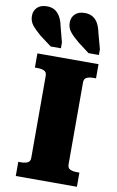

<svg xmlns="http://www.w3.org/2000/svg" viewBox="-139 -1039 666 1095"><g transform="rotate(10 194.0 -492.0)"><path d="M356 -887 381 -795V-762H321L255 -812Q221 -840 203 -862.5Q185 -885 185 -916Q185 -945 204.5 -964.5Q224 -984 261 -984Q289 -984 308 -972Q327 -960 338.5 -938.5Q350 -917 356 -887ZM137 -887 161 -795V-762H102L35 -812Q2 -840 -16 -862.5Q-34 -885 -34 -916Q-34 -945 -14.5 -964.5Q5 -984 42 -984Q70 -984 88.5 -972Q107 -960 119 -938.5Q131 -917 137 -887ZM103 -118V-592Q103 -614 87.5 -621Q72 -628 49 -628H34V-710H388V-628H373Q350 -628 334.5 -621Q319 -614 319 -592V-118Q319 -96 334.5 -89Q350 -82 373 -82H388V0H34V-82H49Q72 -82 87.5 -89Q103 -96 103 -118Z"/></g></svg>

Font: Roboto Serif ExtraBold
Style: Regular
Weight: 800
Designer: Greg Gazdowicz
Foundry: Commercial Type
Version: Version 1.008